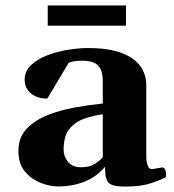

<svg xmlns="http://www.w3.org/2000/svg" viewBox="-20 -671 636 703"><path d="M47.4 -118.2Q47.4 -167 76.7 -198.5Q106 -230 152.6 -248.8Q199.2 -267.6 253.2 -277.3Q307.1 -287.1 356.4 -292V-372.6Q356.4 -403.8 347.2 -420.2Q337.9 -436.5 321.3 -442.6Q304.7 -448.7 282.7 -448.7Q258.3 -448.7 247.1 -446Q235.8 -443.4 231 -440.4L153.3 -310.1Q115.7 -310.1 93 -329.3Q70.3 -348.6 70.3 -378.9Q70.3 -410.6 93.5 -432.6Q116.7 -454.6 153.1 -468.5Q189.5 -482.4 229.5 -488.8Q269.5 -495.1 303.7 -495.1Q359.4 -495.1 399.7 -484.9Q439.9 -474.6 465.6 -456.3Q491.2 -438 503.4 -413.3Q515.6 -388.7 515.6 -359.4V-96.7Q515.6 -77.6 521 -64.7Q526.4 -51.8 534.2 -51.8Q541 -51.8 555.9 -54.9Q570.8 -58.1 573.7 -58.1Q582 -58.1 585.2 -48.6Q588.4 -39.1 588.4 -30.3Q588.4 -23.9 585.4 -21.5Q577.6 -16.1 538.1 -2Q498.5 12.2 439 12.2Q393.6 12.2 379.2 -0.5Q364.7 -13.2 364.7 -53.2V-60.5Q333 -22.9 288.6 -5.6Q244.1 11.7 192.9 11.7Q163.6 11.7 129.6 -1.2Q95.7 -14.2 71.5 -42.7Q47.4 -71.3 47.4 -118.2ZM212.9 -123Q212.9 -98.6 228.8 -78.6Q244.6 -58.6 276.9 -58.6Q308.1 -58.6 327.6 -71.3Q347.2 -84 356.4 -95.7V-252.9Q323.7 -248 290.5 -237.1Q257.3 -226.1 235.1 -200Q212.9 -173.8 212.9 -123ZM154.8 -577.1V-650.9H441.4V-577.1Z"/></svg>

Font: Gelasio
Style: Regular
Weight: 400
Designer: Eben Sorkin
Foundry: Eben Sorkin
Version: Version 1.008